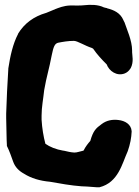

<svg xmlns="http://www.w3.org/2000/svg" viewBox="-20 -783 584 808"><path d="M6 -286 8 -194C8 -188 9 -179 9 -173V-169C20 -147 28 -123 36 -101C44 -80 59 -64 81 -52C111 -33 147 -22 191 -18C230 -11 280 -2 323 1L346 2L386 5H399C478 -15 494 -95 516 -143V-144L517 -145C528 -176 533 -204 534 -229V-231C532 -260 506 -275 478 -278C454 -281 429 -277 408 -261C383 -243 372 -232 360 -190C351 -180 340 -166 332 -150L331 -149C316 -146 305 -141 293 -141C276 -142 266 -145 248 -149H246C216 -154 189 -165 171 -178C163 -208 157 -244 155 -279V-297C155 -332 162 -366 166 -404C176 -462 187 -493 198 -552C205 -586 210 -599 224 -603C244 -607 267 -611 291 -611C306 -611 336 -591 367 -581L372 -578C389 -553 409 -532 429 -512C439 -484 472 -461 505 -474C515 -478 523 -485 529 -495L530 -496C544 -523 536 -551 536 -563V-570C536 -613 513 -661 504 -689C503 -691 500 -696 500 -697L499 -698V-699C486 -729 459 -741 431 -748L430 -749H429C426 -750 423 -750 417 -752C393 -764 361 -764 334 -761C318 -759 298 -760 276 -760C247 -759 227 -750 211 -744L210 -743H209C198 -738 186 -734 175 -729C122 -714 82 -684 56 -641V-640C34 -598 23 -547 15 -495V-493C11 -431 8 -367 6 -305Z"/></svg>

Font: Vapor
Style: Blk
Weight: 900
Foundry: Cannot Into Space Fonts
Version: Version 0.179